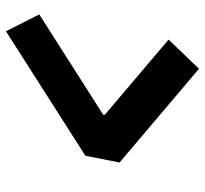

<svg xmlns="http://www.w3.org/2000/svg" viewBox="-42 -668 704 660"><g transform="rotate(-90 310.0 -338.0)"><path d="M532.5 -669.5 104.5 -396.5 81.5 -279 403.5 -6 504 -110.5 245 -330 246 -335.5 590.5 -555Z"/></g></svg>

Font: Monaspace Krypton ExtraBold
Style: Italic
Weight: 800
Italic angle: -11°
Designer: Riley Cran & the Lettermatic Team
Foundry: Lettermatic
Version: Version 1.101 (Monaspace Krypton)